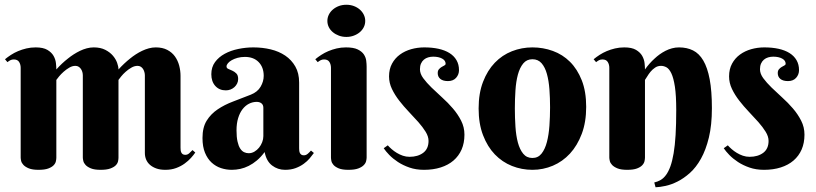

<svg xmlns="http://www.w3.org/2000/svg" viewBox="-20 -706 3431 807"><path d="M478 -43Q478 -36.6 476.1 -27.8Q474.1 -19 466.6 -11.2Q459 -3.4 443.8 2.2Q428.7 7.8 402.8 7.8Q377 7.8 362.1 1.7Q347.2 -4.4 339.6 -12.7Q332 -21 330.1 -29.8Q328.1 -38.6 328.1 -43.9V-389.2Q328.1 -396 326.2 -403.1Q324.2 -410.2 320.3 -416Q316.4 -421.9 310.5 -425.5Q304.7 -429.2 296.9 -429.2Q283.7 -429.2 271 -421.6Q258.3 -414.1 247.3 -404.3Q236.3 -394.5 228.3 -384.8Q220.2 -375 216.8 -370.1V-43Q216.8 -36.6 214.8 -27.8Q212.9 -19 205.3 -11.2Q197.8 -3.4 182.9 2.2Q168 7.8 142.1 7.8Q116.2 7.8 101.3 1.7Q86.4 -4.4 78.6 -12.7Q70.8 -21 68.8 -29.8Q66.9 -38.6 66.9 -43.9V-420.9Q66.9 -435.1 60.3 -445.6Q53.7 -456.1 38.1 -456.1Q29.8 -456.1 23.9 -453.1Q18.1 -450.2 11.2 -444.8L1 -457Q12.2 -466.3 26.1 -475.3Q40 -484.4 56.2 -491.2Q72.3 -498 90.8 -502.4Q109.4 -506.8 129.9 -506.8Q161.6 -506.8 179.2 -496.3Q196.8 -485.8 205.1 -471.2Q213.4 -456.5 215.1 -440.7Q216.8 -424.8 216.8 -414.1Q239.7 -439.9 266.1 -460.4Q276.9 -469.2 289.8 -477.5Q302.7 -485.8 316.4 -492.4Q330.1 -499 344.7 -502.9Q359.4 -506.8 374 -506.8Q402.3 -506.8 422.4 -496.6Q442.4 -486.3 454.6 -471.9Q466.8 -457.5 472.4 -441.7Q478 -425.8 478 -414.1Q501.5 -439.9 527.3 -460.4Q538.1 -469.2 550.8 -477.5Q563.5 -485.8 577.4 -492.4Q591.3 -499 605.7 -502.9Q620.1 -506.8 634.8 -506.8Q663.1 -506.8 683.1 -496.3Q703.1 -485.8 715.3 -468.8Q727.5 -451.7 733.2 -430.2Q738.8 -408.7 738.8 -387.2V-85Q738.8 -80.6 739.3 -75.4Q739.7 -70.3 741.7 -65.7Q743.7 -61 747.8 -58.1Q752 -55.2 758.8 -55.2Q768.1 -55.2 775.4 -61.8Q782.7 -68.4 789.1 -75.2L800.8 -64.9Q793.9 -54.7 782.7 -42.2Q771.5 -29.8 756.1 -18.6Q740.7 -7.3 720.5 0.2Q700.2 7.8 674.8 7.8Q653.3 7.8 637.5 2.2Q621.6 -3.4 610.6 -12.9Q599.6 -22.5 594.2 -35.4Q588.9 -48.3 588.9 -63V-389.2Q588.9 -396 586.9 -403.1Q585 -410.2 581.3 -416Q577.6 -421.9 571.8 -425.5Q565.9 -429.2 558.1 -429.2Q544.9 -429.2 532 -421.6Q519 -414.1 508.1 -404.3Q497.1 -394.5 489.3 -384.8Q481.4 -375 478 -370.1Z M1086.9 -252.9Q1086.9 -265.1 1079.1 -271.5Q1071.3 -277.8 1059.1 -277.8Q1042 -277.8 1026.6 -270Q1011.2 -262.2 999.5 -247.1Q987.8 -231.9 981 -209.7Q974.1 -187.5 974.1 -158.2Q974.1 -129.9 978.3 -111.3Q982.4 -92.8 989.5 -81.8Q996.6 -70.8 1005.9 -66.4Q1015.1 -62 1025.4 -62Q1038.1 -62 1049.3 -68.6Q1060.5 -75.2 1068.8 -85.4Q1077.1 -95.7 1082 -108.4Q1086.9 -121.1 1086.9 -133.8ZM1009.3 -466.8Q992.7 -466.8 978.5 -462.9Q964.4 -459 954.1 -453.1Q943.8 -447.3 938 -440.2Q932.1 -433.1 932.1 -426.8Q932.1 -419.4 939.7 -416.3Q947.3 -413.1 956.5 -408.9Q965.8 -404.8 973.4 -397.2Q981 -389.6 981 -374Q981 -363.8 976.8 -355.2Q972.7 -346.7 965.6 -340.1Q958.5 -333.5 949 -329.8Q939.5 -326.2 929.2 -326.2Q901.9 -326.2 885 -344.7Q868.2 -363.3 868.2 -394Q868.2 -423.8 883.8 -445.1Q899.4 -466.3 924.6 -480Q949.7 -493.7 981.4 -500.2Q1013.2 -506.8 1044.9 -506.8Q1083 -506.8 1117.7 -498.5Q1152.3 -490.2 1179 -472.2Q1205.6 -454.1 1221.4 -426.3Q1237.3 -398.4 1237.3 -358.9V-83Q1237.3 -78.6 1237.8 -73.2Q1238.3 -67.9 1240.2 -63.5Q1242.2 -59.1 1246.1 -56.2Q1250 -53.2 1257.3 -53.2Q1266.1 -53.2 1273.7 -59.8Q1281.2 -66.4 1287.1 -73.2L1299.3 -63Q1292 -52.7 1281.7 -40.5Q1271.5 -28.3 1256.8 -17.6Q1242.2 -6.8 1222.7 0.5Q1203.1 7.8 1178.2 7.8Q1147.5 7.8 1123.5 -10.5Q1099.6 -28.8 1092.3 -66.9Q1076.7 -45.9 1059.8 -31.7Q1043 -17.6 1025.4 -8.8Q1007.8 0 990 3.9Q972.2 7.8 954.1 7.8Q930.7 7.8 908.7 0.5Q886.7 -6.8 869.4 -22.7Q852.1 -38.6 841.6 -64Q831.1 -89.4 831.1 -126Q831.1 -170.4 848.6 -198.7Q866.2 -227.1 894.8 -246.3Q923.3 -265.6 959.7 -279.3Q996.1 -293 1034.2 -308.1Q1062.5 -319.3 1075.4 -341.6Q1088.4 -363.8 1088.4 -387.2Q1088.4 -423.3 1067.1 -445.1Q1045.9 -466.8 1009.3 -466.8Z M1521 -43.9Q1521 -37.6 1518.8 -28.6Q1516.6 -19.5 1508.5 -11.5Q1500.5 -3.4 1485.4 2.2Q1470.2 7.8 1444.3 7.8Q1418.5 7.8 1403.8 1.7Q1389.2 -4.4 1381.8 -12.7Q1374.5 -21 1372.8 -29.8Q1371.1 -38.6 1371.1 -43.9V-420.9Q1371.1 -435.1 1364.5 -445.6Q1357.9 -456.1 1342.3 -456.1Q1334 -456.1 1328.1 -453.1Q1322.3 -450.2 1315.4 -444.8L1305.2 -457Q1316.4 -466.3 1330.3 -475.3Q1344.2 -484.4 1360.4 -491.2Q1376.5 -498 1395 -502.4Q1413.6 -506.8 1434.1 -506.8Q1465.8 -506.8 1483.4 -498.3Q1501 -489.7 1509.3 -477.3Q1517.6 -464.8 1519.3 -450.7Q1521 -436.5 1521 -425.8ZM1356 -618.2Q1356 -631.8 1362.1 -644.3Q1368.2 -656.7 1379.2 -666Q1390.1 -675.3 1404.5 -680.7Q1418.9 -686 1436 -686Q1452.6 -686 1467 -680.7Q1481.4 -675.3 1492.2 -666Q1502.9 -656.7 1509 -644.3Q1515.1 -631.8 1515.1 -618.2Q1515.1 -604 1509 -591.8Q1502.9 -579.6 1492.2 -570.6Q1481.4 -561.5 1467 -556.2Q1452.6 -550.8 1436 -550.8Q1418.9 -550.8 1404.5 -556.2Q1390.1 -561.5 1379.2 -570.6Q1368.2 -579.6 1362.1 -591.8Q1356 -604 1356 -618.2Z M1800.8 -467.8Q1789.6 -467.8 1779.5 -464.8Q1769.5 -461.9 1761.7 -455.3Q1753.9 -448.7 1749.5 -438.7Q1745.1 -428.7 1745.1 -415Q1745.1 -396 1759 -377.2Q1772.9 -358.4 1793.7 -338.1Q1814.5 -317.9 1838.6 -296.1Q1862.8 -274.4 1883.5 -250.2Q1904.3 -226.1 1918.2 -198.7Q1932.1 -171.4 1932.1 -140.1Q1932.1 -105 1920.2 -77.6Q1908.2 -50.3 1886 -31.2Q1863.8 -12.2 1832.3 -2.2Q1800.8 7.8 1762.2 7.8Q1728.5 7.8 1701.2 -1.7Q1673.8 -11.2 1652.6 -25.1Q1631.3 -39.1 1616.2 -54.7Q1601.1 -70.3 1592.8 -83L1609.9 -95.2Q1616.2 -87.9 1626 -79.3Q1635.7 -70.8 1647.7 -63.5Q1659.7 -56.2 1673.3 -51.5Q1687 -46.9 1701.2 -46.9Q1736.3 -46.9 1758.8 -63.7Q1781.2 -80.6 1781.2 -113.8Q1781.2 -132.3 1769 -152.1Q1756.8 -171.9 1738.3 -192.9Q1719.7 -213.9 1698.2 -236.3Q1676.8 -258.8 1658.2 -282.7Q1639.6 -306.6 1627.4 -332Q1615.2 -357.4 1615.2 -384.8Q1615.2 -415.5 1627.7 -438.5Q1640.1 -461.4 1660.9 -476.6Q1681.6 -491.7 1708.3 -499.3Q1734.9 -506.8 1763.2 -506.8Q1795.9 -506.8 1822.8 -501Q1849.6 -495.1 1868.9 -483.2Q1888.2 -471.2 1898.7 -453.1Q1909.2 -435.1 1909.2 -411.1Q1909.2 -392.6 1897 -378.9Q1884.8 -365.2 1862.8 -365.2Q1841.8 -365.2 1830.8 -374.3Q1819.8 -383.3 1819.8 -398.9Q1819.8 -409.2 1825 -415Q1830.1 -420.9 1836.4 -424.6Q1842.8 -428.2 1847.9 -430.9Q1853 -433.6 1853 -438Q1853 -451.7 1838.4 -459.7Q1823.7 -467.8 1800.8 -467.8Z M1991.7 -250Q1991.7 -314 2010.3 -362.1Q2028.8 -410.2 2059.8 -442.4Q2090.8 -474.6 2131.8 -490.7Q2172.9 -506.8 2217.8 -506.8Q2262.7 -506.8 2303.7 -491.9Q2344.7 -477.1 2375.7 -446.3Q2406.7 -415.5 2425.3 -368.4Q2443.8 -321.3 2443.8 -256.8Q2443.8 -192.9 2425.3 -143.6Q2406.7 -94.2 2375.7 -60.5Q2344.7 -26.9 2303.7 -9.5Q2262.7 7.8 2217.8 7.8Q2172.9 7.8 2131.8 -8.5Q2090.8 -24.9 2059.8 -57.1Q2028.8 -89.4 2010.3 -137.7Q1991.7 -186 1991.7 -250ZM2292 -254.9Q2292 -293.9 2289.3 -330.3Q2286.6 -366.7 2278.8 -395Q2271 -423.3 2256.3 -440.2Q2241.7 -457 2217.8 -457Q2193.8 -457 2179.2 -439.2Q2164.6 -421.4 2156.7 -392.3Q2148.9 -363.3 2146.5 -326.2Q2144 -289.1 2144 -250Q2144 -210.9 2146.5 -173.6Q2148.9 -136.2 2156.7 -106.9Q2164.6 -77.6 2179.2 -59.8Q2193.8 -42 2217.8 -42Q2241.7 -42 2256.3 -60.5Q2271 -79.1 2278.8 -109.4Q2286.6 -139.6 2289.3 -177.7Q2292 -215.8 2292 -254.9Z M2822.3 -243.2Q2822.3 -304.7 2816.7 -341.6Q2811 -378.4 2801.8 -397.7Q2792.5 -417 2781.2 -423.1Q2770 -429.2 2758.3 -429.2Q2744.1 -429.2 2733.2 -421.6Q2722.2 -414.1 2714.1 -404.3Q2706.1 -394.5 2700.4 -384.8Q2694.8 -375 2690.9 -370.1V-43.9Q2690.9 -37.6 2689 -28.6Q2687 -19.5 2679.4 -11.5Q2671.9 -3.4 2657 2.2Q2642.1 7.8 2616.2 7.8Q2590.3 7.8 2575.4 1.7Q2560.5 -4.4 2552.7 -12.7Q2544.9 -21 2543 -29.8Q2541 -38.6 2541 -43.9V-420.9Q2541 -435.1 2534.4 -445.6Q2527.8 -456.1 2512.2 -456.1Q2503.9 -456.1 2498 -453.1Q2492.2 -450.2 2485.4 -444.8L2475.1 -457Q2486.3 -466.3 2500.2 -475.3Q2514.2 -484.4 2530.3 -491.2Q2546.4 -498 2564.9 -502.4Q2583.5 -506.8 2604 -506.8Q2635.7 -506.8 2653.3 -496.3Q2670.9 -485.8 2679.2 -471.2Q2687.5 -456.5 2689.2 -440.7Q2690.9 -424.8 2690.9 -414.1Q2709 -439.9 2731.9 -460.4Q2741.2 -469.2 2752.7 -477.5Q2764.2 -485.8 2777.1 -492.4Q2790 -499 2804.4 -502.9Q2818.8 -506.8 2834 -506.8Q2867.2 -506.8 2892.8 -494.1Q2918.5 -481.4 2936 -451.7Q2953.6 -421.9 2962.9 -372.8Q2972.2 -323.7 2972.2 -251Q2972.2 -180.2 2959.5 -127.9Q2946.8 -75.7 2926.3 -39.1Q2905.8 -2.4 2879.9 20.8Q2854 43.9 2827.6 57.1Q2801.3 70.3 2777.1 75.4Q2752.9 80.6 2735.4 81.1L2730 61Q2744.6 57.6 2757.1 50.3Q2769.5 43 2779.8 28.8Q2790 14.6 2797.9 -7.1Q2805.7 -28.8 2811.3 -61.5Q2816.9 -94.2 2819.6 -138.9Q2822.3 -183.6 2822.3 -243.2Z M3230 -467.8Q3218.8 -467.8 3208.7 -464.8Q3198.7 -461.9 3190.9 -455.3Q3183.1 -448.7 3178.7 -438.7Q3174.3 -428.7 3174.3 -415Q3174.3 -396 3188.2 -377.2Q3202.1 -358.4 3222.9 -338.1Q3243.7 -317.9 3267.8 -296.1Q3292 -274.4 3312.7 -250.2Q3333.5 -226.1 3347.4 -198.7Q3361.3 -171.4 3361.3 -140.1Q3361.3 -105 3349.4 -77.6Q3337.4 -50.3 3315.2 -31.2Q3293 -12.2 3261.5 -2.2Q3230 7.8 3191.4 7.8Q3157.7 7.8 3130.4 -1.7Q3103 -11.2 3081.8 -25.1Q3060.5 -39.1 3045.4 -54.7Q3030.3 -70.3 3022 -83L3039.1 -95.2Q3045.4 -87.9 3055.2 -79.3Q3064.9 -70.8 3076.9 -63.5Q3088.9 -56.2 3102.5 -51.5Q3116.2 -46.9 3130.4 -46.9Q3165.5 -46.9 3188 -63.7Q3210.4 -80.6 3210.4 -113.8Q3210.4 -132.3 3198.2 -152.1Q3186 -171.9 3167.5 -192.9Q3148.9 -213.9 3127.4 -236.3Q3106 -258.8 3087.4 -282.7Q3068.8 -306.6 3056.6 -332Q3044.4 -357.4 3044.4 -384.8Q3044.4 -415.5 3056.9 -438.5Q3069.3 -461.4 3090.1 -476.6Q3110.8 -491.7 3137.5 -499.3Q3164.1 -506.8 3192.4 -506.8Q3225.1 -506.8 3252 -501Q3278.8 -495.1 3298.1 -483.2Q3317.4 -471.2 3327.9 -453.1Q3338.4 -435.1 3338.4 -411.1Q3338.4 -392.6 3326.2 -378.9Q3314 -365.2 3292 -365.2Q3271 -365.2 3260 -374.3Q3249 -383.3 3249 -398.9Q3249 -409.2 3254.2 -415Q3259.3 -420.9 3265.6 -424.6Q3272 -428.2 3277.1 -430.9Q3282.2 -433.6 3282.2 -438Q3282.2 -451.7 3267.6 -459.7Q3252.9 -467.8 3230 -467.8Z"/></svg>

Font: Berkshire Swash
Style: Regular
Weight: 400
Designer: Astigmatic (AOETI)
Foundry: Astigmatic (AOETI)
Version: Version 1.001